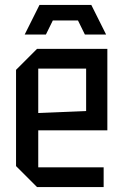

<svg xmlns="http://www.w3.org/2000/svg" viewBox="-20 -758 500 778"><path d="M45 -85V-475L130 -560H415V-230H135V-80H400V0H130ZM135 -300 329 -308V-480H135ZM166 -618H80L140 -738H350L410 -618H324L296 -675H194Z"/></svg>

Font: Tektur SemiCondensed
Style: Regular
Weight: 400
Width: 4
Designer: Adam Jagosz
Foundry: Adam Jagosz
Version: Version 1.005;gftools[0.9.30]